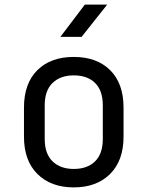

<svg xmlns="http://www.w3.org/2000/svg" viewBox="-20 -805 640 833"><path d="M300 8Q201 8 142.5 -50Q84 -108 84 -212V-338Q84 -443 142 -500.5Q200 -558 300 -558Q400 -558 458 -500.5Q516 -443 516 -338V-212Q516 -108 457.5 -50Q399 8 300 8ZM300 -72Q359 -72 392.5 -105Q426 -138 426 -202V-348Q426 -412 392.5 -445Q359 -478 300 -478Q242 -478 208 -445Q174 -412 174 -348V-202Q174 -138 208 -105Q242 -72 300 -72ZM242 -645 348 -785H445L334 -645Z"/></svg>

Font: JetBrainsMono NFM
Style: Regular
Weight: 400
Monospace: yes
Designer: Philipp Nurullin, Konstantin Bulenkov
Foundry: JetBrains
Version: Version 2.304; ttfautohint (v1.8.4.7-5d5b);Nerd Fonts 3.3.0